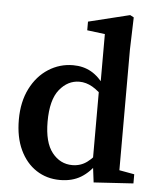

<svg xmlns="http://www.w3.org/2000/svg" viewBox="-51 -718 634 773"><g transform="rotate(5 266.5 -331.0)"><path d="M220 12Q166 12 124 -15.5Q82 -43 58 -94Q34 -145 34 -216Q34 -288 61 -341.5Q88 -395 133.5 -424Q179 -453 233 -453Q274 -453 306 -435Q338 -417 367 -376H386L377 -323Q343 -359 317 -374Q291 -389 264 -389Q217 -389 183.5 -347.5Q150 -306 150 -218Q150 -134 182.5 -93Q215 -52 264 -52Q298 -52 324 -71.5Q350 -91 377 -128L386 -74H368Q340 -31 304.5 -9.5Q269 12 220 12ZM356 10 345 -78V-365L349 -376V-589L277 -598V-633L444 -674L459 -666L455 -536V-48L516 -37V0Z"/></g></svg>

Font: Lisu Bosa
Style: Bold
Weight: 700
Designer: David Morse, Annie Olsen, Victor Gaultney, Frank Grießhammer (Latin)
Foundry: SIL International
Version: Version 2.000